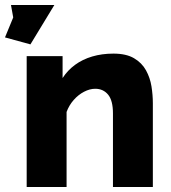

<svg xmlns="http://www.w3.org/2000/svg" viewBox="-52 -750 684 770"><path d="M561 0H401V-295Q401 -347 381.5 -370.5Q362 -394 330 -394Q308 -394 285 -382Q262 -370 243.5 -349Q225 -328 215 -301V0H55V-525H199V-437Q219 -468 249 -490Q279 -512 318 -523.5Q357 -535 403 -535Q454 -535 485.5 -516.5Q517 -498 533.5 -468Q550 -438 555.5 -403.5Q561 -369 561 -336ZM166 -730 70 -572 -32 -600 1 -680 -8 -730Z"/></svg>

Font: Raleway Thin ExtraBold
Style: Regular
Weight: 800
Version: Version 4.026